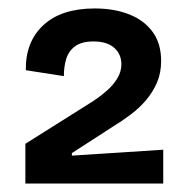

<svg xmlns="http://www.w3.org/2000/svg" viewBox="-20 -704 451 454"><path d="M40 -270V-364L202 -466Q217 -476 232 -489Q247 -502 257 -518Q267 -534 267 -552Q267 -576 250 -591Q233 -606 201 -606Q173 -606 157.5 -594.5Q142 -583 136.5 -564.5Q131 -546 131 -524L41 -538Q40 -605 82.5 -644.5Q125 -684 204 -684Q250 -684 285.5 -670Q321 -656 341 -628.5Q361 -601 361 -560Q361 -532 351.5 -509.5Q342 -487 326 -468Q310 -449 289.5 -433.5Q269 -418 246 -404L150 -342V-336L366 -350V-270Z"/></svg>

Font: Bricolage Grotesque 96pt ExtraBold Medium
Style: Regular
Weight: 500
Version: Version 1.001;gftools[0.9.33.dev8+g029e19f]